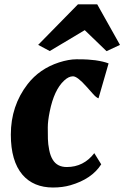

<svg xmlns="http://www.w3.org/2000/svg" viewBox="-20 -835 561 865"><path d="M280.8 -82.5Q356.9 -82.5 404.8 -145L436 -94.7Q393.6 -28.3 297.4 -0.5Q261.7 9.8 218.5 9.8Q175.3 9.8 140.6 -4.6Q106 -19 81.1 -47.9Q28.8 -109.4 28.8 -228.5Q28.8 -358.4 104.5 -456.1Q157.7 -524.9 245.6 -553.7Q290 -567.9 324.7 -567.9Q359.4 -567.9 376.2 -566.7Q393.1 -565.4 409.7 -563.5Q446.8 -558.1 469.2 -549.3L423.8 -392.1Q413.6 -395 397 -414.1L369.6 -444.8Q328.6 -491.2 308.8 -491.2Q289.1 -491.2 268.6 -471.7Q223.6 -429.7 204.1 -333Q195.3 -290 195.3 -261Q195.3 -231.9 195.8 -209Q196.3 -186 201.7 -159.2Q207 -132.3 217.8 -115.2Q237.8 -82.5 280.8 -82.5ZM151.9 -632.8 331.1 -815.4H418L520.5 -632.8L460 -604.5L361.8 -699.2L204.1 -605Z"/></svg>

Font: Merriweather
Style: Heavy Italic
Weight: 900
Italic angle: -7°
Designer: Eben Sorkin
Foundry: Eben Sorkin
Version: Version 1.001